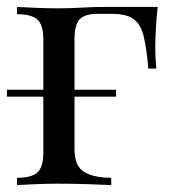

<svg xmlns="http://www.w3.org/2000/svg" viewBox="-20 -534 505 554"><path d="M0 -255V-275H315V-255ZM435 -514Q431 -479 429.5 -447Q428 -415 428 -398Q428 -380 429 -363.5Q430 -347 431 -336H408Q403 -395 394.5 -429.5Q386 -464 365.5 -479Q345 -494 304 -494Q294 -494 283 -494Q272 -494 261 -494Q225 -494 210 -478.5Q195 -463 195 -421V-103Q195 -54 223.5 -37.5Q252 -21 301 -21V0Q278 -1 236 -2.5Q194 -4 147 -4Q113 -4 79.5 -2.5Q46 -1 29 0V-21Q70 -21 87.5 -36Q105 -51 105 -93V-421Q105 -463 87.5 -478Q70 -493 29 -493V-514Q46 -513 81 -511.5Q116 -510 149 -510Q182 -510 216 -512Q250 -514 279 -514Z"/></svg>

Font: Playfair Display
Style: Regular
Weight: 400
Designer: Claus Eggers Sørensen
Foundry: Claus Eggers Sørensen
Version: Version 1.203